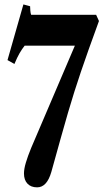

<svg xmlns="http://www.w3.org/2000/svg" viewBox="-20 -814 457 845"><path d="M143.5 10.5Q116 10.5 100.8 -5.8Q85.5 -22 85.5 -50.5Q85.5 -70.5 93.8 -98.2Q102 -126 117 -162.5L309.5 -613H88.5Q77 -598.5 66.2 -580Q55.5 -561.5 43.5 -532.5L13 -549.5L83 -794.5L112.5 -786.5Q112.5 -778.5 113.5 -767Q114.5 -755.5 117 -749H403L415.5 -721.5Q389.5 -650 370.2 -596.2Q351 -542.5 336 -497.8Q321 -453 307.2 -410Q293.5 -367 279.2 -317.8Q265 -268.5 247.2 -205.5Q229.5 -142.5 206 -57.5Q186.5 10.5 143.5 10.5Z"/></svg>

Font: Libre Caslon Condensed
Style: Bold
Weight: 700
Designer: Pablo Impallari, Rodrigo Fuenzalida, Katja Schimmel, Ertekin Erdin
Foundry: Pablo Impallari, Rodrigo Fuenzalida
Version: Version 2.000; ttfautohint (v1.8.4.7-5d5b);gftools[0.9.33]